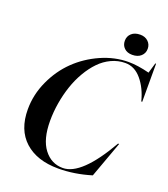

<svg xmlns="http://www.w3.org/2000/svg" viewBox="-161 -1013 996 1138"><g transform="rotate(20 336.5 -444.0)"><path d="M50.8 -256.8Q50.8 -349.6 90.6 -436.5Q130.4 -523.4 194.8 -585.9Q259.3 -648.4 344.5 -686.3Q429.7 -724.1 517.1 -724.1Q574.2 -724.1 648.9 -705.1L668 -770H672.9V-529.8H667Q647.5 -607.4 603.8 -659.7Q560.1 -711.9 501 -711.9Q455.6 -711.9 413.8 -692.4Q372.1 -672.9 339.4 -638.9Q306.6 -605 279.8 -559.1Q252.9 -513.2 235.1 -460.4Q217.3 -407.7 207.8 -350.8Q198.2 -293.9 198.2 -237.8Q198.2 -121.6 244.6 -60.8Q291 0 363.8 0Q481 0 623 -248H629.9L546.9 -20Q441.4 12.2 339.8 12.2Q205.1 12.2 127.9 -57.6Q50.8 -127.4 50.8 -256.8ZM452.1 -835Q452.1 -863.8 472.2 -881.8Q492.2 -899.9 526.9 -899.9Q557.6 -899.9 576.9 -881.6Q596.2 -863.3 596.2 -835.9Q596.2 -807.6 575.9 -789.3Q555.7 -771 521 -771Q489.3 -771 470.7 -789.1Q452.1 -807.1 452.1 -835Z"/></g></svg>

Font: Nyght Serif Medium Italic
Style: Regular
Weight: 500
Italic angle: -16°
Designer: Maksym Kobuzan
Version: Version 0.410;Glyphs 3.1.2 (3151)